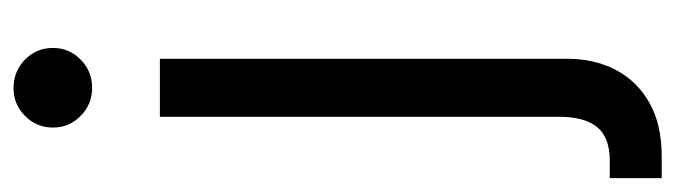

<svg xmlns="http://www.w3.org/2000/svg" viewBox="-394 -404 978 278"><g transform="rotate(-90 95.0 -265.0)"><path d="M64.9 -522.5H148.9V64.9Q149.4 105.5 133.1 137Q116.7 168.5 85.2 186.3Q53.7 204.1 7.8 204.1H-23.9V128.9H1.5Q34.7 128.9 49.8 110.8Q64.9 92.8 64.9 55.2ZM106.9 -620.6Q83 -620.6 66.2 -637.2Q49.3 -653.8 49.3 -677.2Q49.3 -701.2 66.2 -717.8Q83 -734.4 106.4 -734.4Q130.9 -734.4 147.7 -717.8Q164.6 -701.2 164.6 -677.2Q164.6 -653.8 147.7 -637.2Q130.9 -620.6 106.9 -620.6Z"/></g></svg>

Font: Inter 28pt
Style: Regular
Weight: 400
Designer: Rasmus Andersson
Foundry: rsms
Version: Version 4.001;git-66647c0bb